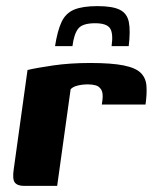

<svg xmlns="http://www.w3.org/2000/svg" viewBox="-20 -608 503 628"><path d="M167 0H59Q37 0 28.5 -11Q20 -22 25 -55L70 -379Q99 -386 154 -394Q209 -402 275 -402Q345 -402 384.5 -394Q424 -386 440.5 -369.5Q457 -353 459 -327.5Q461 -302 456 -266H313L315 -280Q318 -304 311 -315Q304 -326 292.5 -329Q281 -332 268 -332Q249 -332 233.5 -328Q218 -324 211 -316ZM299 -588Q348 -588 372 -576Q396 -564 401.5 -535.5Q407 -507 401 -457H345Q351 -500 339.5 -516Q328 -532 291 -532Q250 -532 236 -514.5Q222 -497 217 -457H160Q168 -508 181.5 -536.5Q195 -565 222.5 -576.5Q250 -588 299 -588Z"/></svg>

Font: Genos
Style: Bold Italic
Weight: 700
Italic angle: -8°
Version: Version 1.010